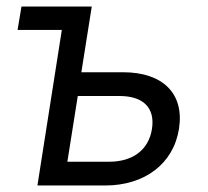

<svg xmlns="http://www.w3.org/2000/svg" viewBox="-20 -570 640 590"><path d="M95 0H303C425 0 513 -67 530 -174C547 -282 481 -348 358 -348H230L262 -550H46L34 -478H170ZM187 -73 219 -275H347C420 -275 457 -239 447 -174C437 -110 389 -73 315 -73Z"/></svg>

Font: JetBrains Mono Light
Style: Italic
Weight: 336
Italic angle: -9°
Monospace: yes
Designer: Philipp Nurullin, Konstantin Bulenkov
Foundry: JetBrains
Version: Version 2.305